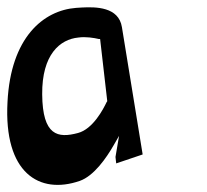

<svg xmlns="http://www.w3.org/2000/svg" viewBox="-41 -579 578 537"><path d="M-20 -294C-31 -95 69 -34 182 -73C222 -87 257 -138 277 -173L292 -199L282 -140L284 -122L358 -147L300 -503C291 -560 227 -560 188 -558L172 -557C80 -550 -11 -474 -20 -294ZM77 -315C76 -427 127 -469 178 -474C199 -477 222 -473 235 -470H239L259 -296L257 -293C248 -274 219 -218 177 -207C121 -192 78 -199 77 -315Z"/></svg>

Font: Charger Slice
Style: Regular
Weight: 400
Designer: Jasper
Foundry: Cannot Into Space Fonts
Version: Version 1.1